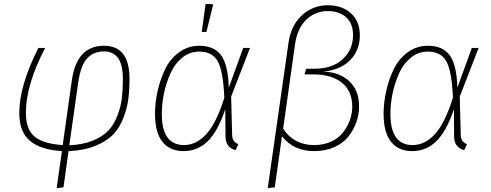

<svg xmlns="http://www.w3.org/2000/svg" viewBox="-20 -766 2521 986"><path d="M514 -531Q645 -531 645 -362Q645 -303 639 -257Q633 -211 613.5 -160Q594 -109 561 -75Q528 -41 469.5 -17Q411 7 332 10L306 196L271 200L298 10Q187 3 133 -43.5Q79 -90 79 -185Q79 -326 177 -520H212Q113 -331 113 -187Q113 -100 159 -63.5Q205 -27 302 -21L349 -354Q374 -531 514 -531ZM514 -502Q461 -502 428 -467Q395 -432 382 -345L336 -20Q406 -23 457 -44Q508 -65 537 -96Q566 -127 583.5 -173.5Q601 -220 606 -263Q611 -306 611 -362Q611 -502 514 -502Z M1036 -746 1075 -744 1040 -602H1016ZM1004 -531Q1078 -531 1114.5 -483.5Q1151 -436 1155 -316L1229 -520H1264L1167 -270L1172 -74Q1173 -36 1204 -26L1190 5Q1138 -8 1138 -67L1137 -205Q1099 -92 1047 -41Q995 10 923 10Q852 10 814 -38Q776 -86 776 -181Q776 -237 788.5 -295Q801 -353 826.5 -407.5Q852 -462 898.5 -496.5Q945 -531 1004 -531ZM1003 -501Q954 -501 915.5 -469.5Q877 -438 855 -388.5Q833 -339 822 -286Q811 -233 811 -181Q811 -21 925 -21Q987 -21 1038.5 -76Q1090 -131 1132 -264Q1126 -402 1098 -451.5Q1070 -501 1003 -501Z M1355 200 1461 -542Q1473 -635 1531 -688Q1589 -741 1670 -739Q1740 -737 1784 -696Q1828 -655 1828 -585Q1828 -509 1779 -458Q1730 -407 1639 -398Q1721 -397 1772.5 -350Q1824 -303 1824 -220Q1824 -179 1810.5 -140Q1797 -101 1770.5 -66.5Q1744 -32 1698 -11Q1652 10 1593 10Q1488 10 1428 -66L1391 196ZM1593 -21Q1643 -21 1682 -39.5Q1721 -58 1743.5 -88Q1766 -118 1777.5 -151Q1789 -184 1789 -218Q1789 -298 1736 -341Q1683 -384 1589 -384H1544L1552 -413H1593Q1688 -413 1740.5 -462.5Q1793 -512 1793 -585Q1793 -644 1759.5 -675.5Q1726 -707 1670 -709Q1602 -711 1554.5 -666.5Q1507 -622 1495 -538L1434 -105Q1490 -21 1593 -21Z M2178 -531Q2252 -531 2288.5 -483.5Q2325 -436 2329 -316L2403 -520H2438L2341 -270L2346 -74Q2347 -36 2378 -26L2364 5Q2312 -8 2312 -67L2311 -205Q2273 -92 2221 -41Q2169 10 2097 10Q2026 10 1988 -38Q1950 -86 1950 -181Q1950 -237 1962.5 -295Q1975 -353 2000.5 -407.5Q2026 -462 2072.5 -496.5Q2119 -531 2178 -531ZM2177 -501Q2128 -501 2089.5 -469.5Q2051 -438 2029 -388.5Q2007 -339 1996 -286Q1985 -233 1985 -181Q1985 -21 2099 -21Q2161 -21 2212.5 -76Q2264 -131 2306 -264Q2300 -402 2272 -451.5Q2244 -501 2177 -501Z"/></svg>

Font: Fira Sans UltraLight
Style: Italic
Weight: 200
Italic angle: -8°
Designer: Carrois Corporate & Edenspiekermann AG
Foundry: Carrois Corporate GbR & Edenspiekermann AG
Version: Version 4.203;PS 004.203;hotconv 1.0.88;makeotf.lib2.5.64775